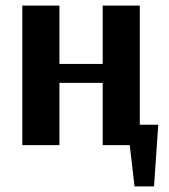

<svg xmlns="http://www.w3.org/2000/svg" viewBox="-20 -520 604 688"><path d="M481 -73H547L532 148H462L445 0H348V-223H193V0H60V-500H193V-291H348V-500H481Z"/></svg>

Font: Arsenal
Style: Bold
Weight: 700
Designer: Andrij Shevchenko
Foundry: Stairsfor
Version: Version 2.001;PS 002.001;hotconv 1.0.88;makeotf.lib2.5.64775